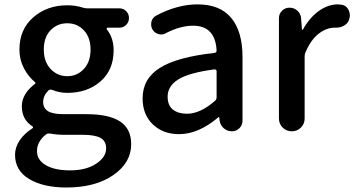

<svg xmlns="http://www.w3.org/2000/svg" viewBox="-20 -584 1582 854"><path d="M275.4 250Q172.9 250 109.9 212.4Q46.9 174.8 46.9 104.5Q46.9 71.3 67.4 40.5Q87.9 9.8 125 -13.7Q127 -14.6 127 -17.1Q127 -19.5 125 -21.5Q77.1 -51.8 77.1 -111.3Q77.1 -167 136.7 -211.9Q137.7 -212.9 137.7 -214.8Q137.7 -216.8 136.7 -217.8Q106.4 -242.2 86.4 -280.3Q66.4 -318.4 66.4 -363.3Q66.4 -453.1 127.9 -506.8Q189.5 -560.5 279.3 -560.5Q316.4 -560.5 349.6 -549.8Q359.4 -546.9 369.1 -546.9H510.7Q529.3 -546.9 541.5 -534.2Q553.7 -521.5 553.7 -503.9Q553.7 -486.3 541.5 -473.6Q529.3 -460.9 510.7 -460.9H459Q456.1 -460.9 455.1 -458.5Q454.1 -456.1 455.1 -453.1Q485.4 -416 485.4 -360.4Q485.4 -272.5 426.8 -221.7Q368.2 -170.9 279.3 -170.9Q244.1 -170.9 210.9 -184.6Q201.2 -187.5 195.3 -181.6Q171.9 -158.2 171.9 -129.9Q171.9 -103.5 192.9 -89.8Q213.9 -76.2 263.7 -76.2H365.2Q463.9 -76.2 513.7 -43.9Q563.5 -11.7 563.5 57.6Q563.5 139.6 483.9 194.8Q404.3 250 275.4 250ZM382.8 -363.3Q382.8 -417 353.5 -448.7Q324.2 -480.5 279.3 -480.5Q234.4 -480.5 204.6 -449.2Q174.8 -418 174.8 -363.3Q174.8 -309.6 205.1 -277.3Q235.4 -245.1 279.3 -245.1Q323.2 -245.1 353 -277.3Q382.8 -309.6 382.8 -363.3ZM292 173.8Q362.3 173.8 407.2 144.5Q452.1 115.2 452.1 76.2Q452.1 43 426.8 29.3Q401.4 15.6 348.6 15.6H265.6Q233.4 15.6 201.2 9.8Q199.2 9.8 197.3 9.8Q189.5 9.8 184.6 13.7Q144.5 45.9 144.5 87.9Q144.5 127.9 184.1 150.9Q223.6 173.8 292 173.8Z M776.4 12.7Q705.1 12.7 659.7 -30.8Q614.3 -74.2 614.3 -146.5Q614.3 -233.4 690.4 -281.7Q766.6 -330.1 933.6 -348.6Q943.4 -349.6 943.4 -359.4Q937.5 -469.7 838.9 -469.7Q782.2 -469.7 717.8 -436.5Q708 -430.7 696.3 -430.7Q690.4 -430.7 684.6 -432.6Q667 -437.5 658.2 -453.1Q652.3 -463.9 652.3 -474.6Q652.3 -481.4 653.3 -487.3Q658.2 -505.9 674.8 -514.6Q768.6 -564.5 858.4 -564.5Q959 -564.5 1008.8 -503.9Q1058.6 -443.4 1058.6 -331.1V-46.9Q1058.6 -27.3 1044.9 -13.7Q1031.2 0 1011.7 0Q991.2 0 975.6 -13.2Q960 -26.4 957 -46.9L955.1 -61.5Q954.1 -63.5 952.6 -63.5Q951.2 -63.5 950.2 -61.5Q862.3 12.7 776.4 12.7ZM811.5 -78.1Q871.1 -78.1 936.5 -135.7Q943.4 -141.6 943.4 -151.4V-267.6Q943.4 -271.5 940.4 -273.4Q938.5 -275.4 935.5 -275.4Q934.6 -275.4 933.6 -275.4Q821.3 -260.7 773.4 -231Q725.6 -201.2 725.6 -154.3Q725.6 -115.2 749 -96.7Q772.5 -78.1 811.5 -78.1Z M1220.7 -56.6V-502.9Q1220.7 -522.5 1234.4 -536.1Q1248 -549.8 1267.6 -549.8Q1288.1 -549.8 1302.7 -536.6Q1317.4 -523.4 1319.3 -502.9L1323.2 -452.1Q1324.2 -451.2 1325.7 -451.2Q1327.1 -451.2 1327.1 -452.1Q1356.4 -504.9 1397.5 -534.7Q1438.5 -564.5 1482.4 -564.5Q1489.3 -564.5 1495.1 -563.5Q1516.6 -562.5 1528.3 -543.9Q1536.1 -530.3 1536.1 -514.6Q1536.1 -508.8 1534.2 -502Q1530.3 -482.4 1512.7 -471.7Q1496.1 -460.9 1475.6 -460.9Q1474.6 -460.9 1473.6 -460.9Q1471.7 -460.9 1468.8 -460.9Q1432.6 -460.9 1397.9 -434.6Q1363.3 -408.2 1338.9 -351.6Q1335 -343.8 1335 -333V-56.6Q1335 -33.2 1318.4 -16.6Q1301.8 0 1277.8 0Q1253.9 0 1237.3 -16.6Q1220.7 -33.2 1220.7 -56.6Z"/></svg>

Font: Gen Jyuu GothicX Medium
Style: Regular
Weight: 500
Designer: Ryoko NISHIZUKA (kana &amp; ideographs); Paul D. Hunt (Latin, Greek &amp; Cyrillic); Wenlong ZHANG (bopomofo); Sandoll C
Version: Version 1.058.20140828